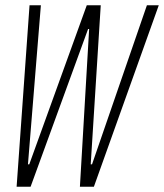

<svg xmlns="http://www.w3.org/2000/svg" viewBox="-20 -708 622 728"><path d="M43 0 92 -688H135L86 -85H91L309 -688H362L324 -85H329L537 -688H582L336 0H283L318 -598H314L96 0Z"/></svg>

Font: Saira ExtraCondensed ExtraLight
Style: Italic
Weight: 250
Width: 2
Italic angle: -12°
Designer: Hector Gatti with collaboration of the Omnibus-Type team
Foundry: Omnibus-Type
Version: Version 1.101